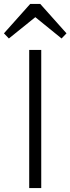

<svg xmlns="http://www.w3.org/2000/svg" viewBox="-64 -953 357 973"><path d="M84 0V-700H145V0ZM89 -933H140L273 -784L248 -758L115 -866L-19 -758L-44 -784Z"/></svg>

Font: Zen Kaku Gothic New
Style: Regular
Weight: 400
Designer: Yoshimichi Ohira
Foundry: Positype
Version: Version 1.001